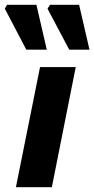

<svg xmlns="http://www.w3.org/2000/svg" viewBox="-55 -776 391 796"><path d="M11 0 111 -498H259L160 0ZM54 -570 -35 -740 -26 -756H96L139 -570ZM232 -570 142 -740 152 -756H273L316 -570Z"/></svg>

Font: Source Sans 3 ExtraLight ExtraBold
Style: Italic
Weight: 800
Italic angle: -11°
Version: Version 3.052;hotconv 1.1.0;makeotfexe 2.6.0